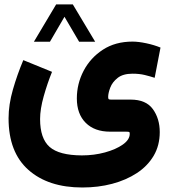

<svg xmlns="http://www.w3.org/2000/svg" viewBox="-20 -601 761 865"><path d="M232.9 -581.1H308.1L408.7 -413.1H336.4L270.5 -525.4L205.1 -413.1H132.8ZM214.4 -277.3Q193.4 -225.6 177 -167.5Q160.6 -109.4 160.6 -64.5Q160.6 22.9 203.4 60.8Q246.1 98.6 348.6 99.1Q403.8 99.1 452.9 85.7Q502 72.3 533.2 50.3Q564.5 28.3 564.5 2Q564.5 -4.9 562.3 -6.3Q560.1 -7.8 545.9 -7.8H475.6Q406.2 -7.8 366.2 -47.6Q326.2 -87.4 326.2 -157.7Q326.2 -223.6 356.7 -282Q387.2 -340.3 443.4 -377Q499.5 -413.6 577.1 -413.6Q604 -413.6 639.4 -406Q674.8 -398.4 703.1 -386.7L676.8 -250.5Q655.8 -257.3 631.8 -263.2Q607.9 -269 577.1 -269Q534.2 -269 510.3 -250.2Q486.3 -231.4 476.8 -206.5Q467.3 -181.6 467.3 -164.1Q467.3 -156.2 469.7 -154.3Q472.2 -152.3 480.5 -152.3H568.4Q637.7 -152.3 668.7 -109.4Q699.7 -66.4 699.7 -5.9Q699.7 54.2 672.4 100.6Q645 147 596.7 178.7Q548.3 210.4 485.4 227.1Q422.4 243.7 351.1 243.7Q197.3 243.7 107.9 164.3Q18.6 85 18.6 -67.9Q18.6 -129.4 38.1 -197.3Q57.6 -265.1 85 -330.1Z"/></svg>

Font: Vazir Black FD-WOL
Style: Black-FD-WOL
Weight: 900
Designer: Saber Rastikerdar
Foundry: Saber Rastikerdar
Version: Version 30.0.0